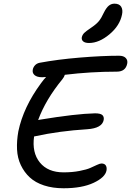

<svg xmlns="http://www.w3.org/2000/svg" viewBox="-20 -1010 708 1037"><path d="M460.9 -777.8Q439.9 -777.8 429.7 -786.1Q419.4 -794.4 421.9 -809.1Q425.3 -822.8 435.1 -832.3Q444.8 -841.8 470.2 -858.9Q499.5 -878.4 513.7 -895.5Q527.8 -912.6 541 -941.9Q554.7 -969.2 568.1 -979.7Q581.5 -990.2 598.1 -990.2Q624 -990.2 634.3 -973.9Q644.5 -957.5 639.2 -932.1Q627.4 -871.6 571.3 -824.7Q515.1 -777.8 460.9 -777.8ZM168.9 -273.9Q167 -272.9 164.1 -272.9Q151.9 -185.5 195.3 -132.3Q238.8 -79.1 323.2 -79.1Q370.6 -79.1 409.4 -86.7Q448.2 -94.2 467.8 -103Q487.3 -111.8 503.7 -119.4Q520 -127 527.8 -127Q544.4 -127 551.3 -116.5Q558.1 -106 555.2 -88.9Q547.9 -51.8 485.4 -22.5Q422.9 6.8 323.2 6.8Q264.6 6.8 217.8 -8.5Q170.9 -23.9 140.9 -51.8Q110.8 -79.6 92.5 -118.2Q74.2 -156.7 72 -202.9Q69.8 -249 79.1 -300.8Q106.4 -431.6 201.2 -560.1Q217.3 -582.5 229 -594.2Q217.3 -592.8 208 -592.8Q179.7 -592.8 166.5 -604.5Q153.3 -616.2 157.2 -634.8Q159.7 -647 168.9 -657.2Q178.2 -667.5 193.8 -670.9Q290.5 -689 411.1 -699Q531.7 -709 623 -709Q647.5 -709 659.2 -696.8Q670.9 -684.6 667 -666Q658.2 -623 610.8 -623Q470.2 -623 330.1 -606Q327.1 -594.7 316.9 -582Q226.6 -472.2 186 -361.8Q189 -361.8 196.8 -363.8Q389.6 -395.5 493.2 -397.9Q522.5 -397.9 532.7 -388.7Q543 -379.4 540 -361.8Q531.2 -317.4 451.2 -312Q300.3 -302.7 168.9 -273.9Z"/></svg>

Font: Shantell Sans Normal
Style: Italic
Weight: 400
Italic angle: -11.31°
Designer: Stephen Nixon, Anya Danilova, Shantell Martin
Foundry: Arrow Type
Version: Version 1.006;[559af2be0]